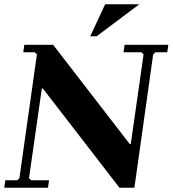

<svg xmlns="http://www.w3.org/2000/svg" viewBox="-23 -880 809 900"><path d="M561 -670H766L761 -635H705L695 -625L607 0H537L178 -465H173L113 -45L123 -35H207L202 0H-3L2 -35H58L68 -45L150 -625L140 -635H86L91 -670H226L585 -205H590L650 -625L640 -635H556ZM630 -860 430 -710H400L470 -860Z"/></svg>

Font: Brygada 1918
Style: Bold Italic
Weight: 700
Italic angle: -8°
Designer: Mateusz Machalski | Borys Kosmynka | Przemek Hoffer
Foundry: NIEPODLEGLA 2018
Version: Version 3.006